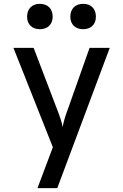

<svg xmlns="http://www.w3.org/2000/svg" viewBox="-20 -799 640 999"><path d="M413 -647C453 -647 479 -672 479 -712C479 -754 453 -779 413 -779C372 -779 346 -754 346 -712C346 -672 372 -647 413 -647ZM187 -647C228 -647 254 -672 254 -712C254 -754 228 -779 187 -779C147 -779 121 -754 121 -712C121 -672 147 -647 187 -647ZM175 180H278L551 -550H446L331 -225C320 -197 310 -162 306 -138C302 -162 290 -197 279 -225L155 -550H50L255 -33Z"/></svg>

Font: JetBrains Mono Medium
Style: Regular
Weight: 436
Monospace: yes
Designer: Philipp Nurullin, Konstantin Bulenkov
Foundry: JetBrains
Version: Version 2.305